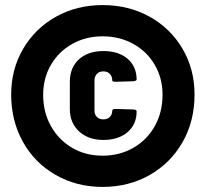

<svg xmlns="http://www.w3.org/2000/svg" viewBox="-20 -728 810 756"><path d="M24 -356Q24 -455 71 -535.5Q118 -616 200 -662Q282 -708 384 -708Q487 -708 569.5 -662Q652 -616 699 -535.5Q746 -455 746 -356Q746 -251 699 -168.5Q652 -86 569.5 -39Q487 8 384 8Q282 8 199.5 -39Q117 -86 70.5 -169Q24 -252 24 -356ZM620 -355Q620 -420 589.5 -472.5Q559 -525 505 -555Q451 -585 384 -585Q318 -585 264.5 -555Q211 -525 180.5 -472.5Q150 -420 150 -355Q150 -286 180.5 -231.5Q211 -177 264 -146Q317 -115 384 -115Q451 -115 505 -146Q559 -177 589.5 -231.5Q620 -286 620 -355ZM255 -299V-406Q255 -462 291 -494.5Q327 -527 387 -527Q447 -527 482.5 -496.5Q518 -466 518 -414Q518 -412 513.5 -410Q509 -408 503 -408L437 -406Q422 -406 422 -411Q422 -427 412.5 -437Q403 -447 387 -447Q371 -447 361.5 -437Q352 -427 352 -411V-293Q352 -277 361.5 -267.5Q371 -258 387 -258Q403 -258 412.5 -267.5Q422 -277 422 -293Q422 -299 437 -299L503 -297Q510 -297 514 -295Q518 -293 518 -290Q518 -238 482 -207.5Q446 -177 387 -177Q328 -177 291.5 -210.5Q255 -244 255 -299Z"/></svg>

Font: Barlow Black
Style: Regular
Weight: 900
Designer: Jeremy Tribby
Foundry: Tribby Type
Version: Version 1.422